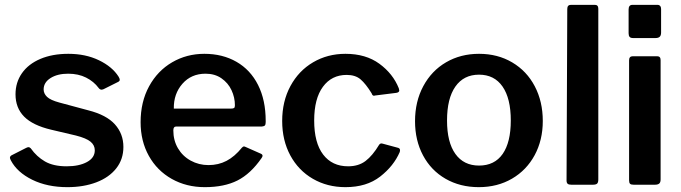

<svg xmlns="http://www.w3.org/2000/svg" viewBox="-20 -762 2808 792"><path d="M335 -442C356.3 -431.3 373.7 -417 387 -399C390.3 -394.3 394.7 -392 400 -392C400.7 -392 403 -392.7 407 -394L469 -425C472.3 -427 474 -429.7 474 -433C474 -436.3 472.3 -440.7 469 -446C451.7 -473.3 424.7 -495.8 388 -513.5C351.3 -531.2 309.3 -540 262 -540C218 -540 179.5 -533 146.5 -519C113.5 -505 88.2 -485.3 70.5 -460C52.8 -434.7 44 -405.7 44 -373C44 -335.7 55.8 -305 79.5 -281C103.2 -257 140.3 -239 191 -227L293 -203C321.7 -195.7 341.8 -187.2 353.5 -177.5C365.2 -167.8 371 -156 371 -142C371 -121.3 360.2 -105.2 338.5 -93.5C316.8 -81.8 289 -76 255 -76C218.3 -76 188.5 -82.7 165.5 -96C142.5 -109.3 123 -127.3 107 -150C103.7 -153.3 100.7 -155 98 -155C94.7 -155 90.7 -153.7 86 -151L27 -121C23 -118.3 21 -115 21 -111C21 -109 22.3 -105.3 25 -100C42.3 -67.3 71.7 -40.8 113 -20.5C154.3 -0.2 202.7 10 258 10C302.7 10 342.5 3.3 377.5 -10C412.5 -23.3 439.8 -42.5 459.5 -67.5C479.2 -92.5 489 -122 489 -156C489 -192 477.3 -223 454 -249C430.7 -275 394 -294.3 344 -307L225 -339C200.3 -345.7 183.3 -353.5 174 -362.5C164.7 -371.5 160 -381.7 160 -393C160 -412.3 169.5 -428 188.5 -440C207.5 -452 231.7 -458 261 -458C289 -458 313.7 -452.7 335 -442Z M714 -150.5C701.3 -172.2 695 -196.7 695 -224C695 -234.7 698.7 -240 706 -240H1060C1066.7 -240.7 1071 -242.3 1073 -245C1075 -247.7 1076 -252.3 1076 -259V-263C1076 -320.3 1065.5 -369.8 1044.5 -411.5C1023.5 -453.2 993.8 -485 955.5 -507C917.2 -529 873 -540 823 -540C774.3 -540 730 -528.3 690 -505C650 -481.7 618.3 -448.7 595 -406C571.7 -363.3 560 -314 560 -258C560 -206 571.3 -159.7 594 -119C616.7 -78.3 648.2 -46.7 688.5 -24C728.8 -1.3 774.3 10 825 10C878.3 10 923.2 0.8 959.5 -17.5C995.8 -35.8 1029 -66.7 1059 -110C1061.7 -114 1063 -117 1063 -119C1063 -123 1060.7 -126 1056 -128L995 -155C991 -157 988 -158 986 -158C984 -158 981.3 -156.3 978 -153C958 -128.3 936.8 -110.2 914.5 -98.5C892.2 -86.8 867.3 -81 840 -81C813.3 -81 788.8 -87.2 766.5 -99.5C744.2 -111.8 726.7 -128.8 714 -150.5ZM932 -314H697C696.3 -354.7 708.2 -388.8 732.5 -416.5C756.8 -444.2 788.7 -458 828 -458C853.3 -458 875.2 -451.7 893.5 -439C911.8 -426.3 925.7 -410 935 -390C944.3 -370 949 -349.3 949 -328C949 -322 947.8 -318.2 945.5 -316.5C943.2 -314.8 938.7 -314 932 -314Z M1545 -499C1507.7 -526.3 1461 -540 1405 -540C1355.7 -540 1311.2 -528.3 1271.5 -505C1231.8 -481.7 1200.7 -449 1178 -407C1155.3 -365 1144 -317 1144 -263C1144 -209.7 1155.2 -162.3 1177.5 -121C1199.8 -79.7 1230.8 -47.5 1270.5 -24.5C1310.2 -1.5 1355 10 1405 10C1463 10 1510.7 -4.5 1548 -33.5C1585.3 -62.5 1612.3 -96.3 1629 -135C1631.7 -144.3 1629.7 -150 1623 -152L1560 -169C1556 -170.3 1552.8 -170.7 1550.5 -170C1548.2 -169.3 1546 -167.7 1544 -165C1526 -135 1507.3 -112.7 1488 -98C1468.7 -83.3 1444.7 -76 1416 -76C1372 -76 1337.7 -92.2 1313 -124.5C1288.3 -156.8 1276 -203.7 1276 -265C1276 -325 1288 -371.3 1312 -404C1336 -436.7 1368.7 -453 1410 -453C1434 -453 1453.2 -446.8 1467.5 -434.5C1481.8 -422.2 1497 -403 1513 -377C1515 -370.3 1518.3 -367 1523 -367L1527 -368L1615 -379C1623 -380.3 1627 -383.7 1627 -389L1625 -398C1609 -438 1582.3 -471.7 1545 -499Z M1818 -24.5C1858 -1.5 1903.7 10 1955 10C2006.3 10 2052 -1.7 2092 -25C2132 -48.3 2163.2 -80.7 2185.5 -122C2207.8 -163.3 2219 -210.3 2219 -263C2219 -316.3 2208 -364 2186 -406C2164 -448 2133 -480.8 2093 -504.5C2053 -528.2 2007.3 -540 1956 -540C1905.3 -540 1860 -528.3 1820 -505C1780 -481.7 1748.7 -448.8 1726 -406.5C1703.3 -364.2 1692 -316 1692 -262C1692 -209.3 1703 -162.3 1725 -121C1747 -79.7 1778 -47.5 1818 -24.5ZM2053.5 -127C2031.2 -95 1998.7 -79 1956 -79C1914 -79 1881.5 -95 1858.5 -127C1835.5 -159 1824 -205 1824 -265C1824 -325.7 1835.5 -372.3 1858.5 -405C1881.5 -437.7 1914 -454 1956 -454C1998 -454 2030.3 -437.7 2053 -405C2075.7 -372.3 2087 -325.7 2087 -265C2087 -205 2075.8 -159 2053.5 -127Z M2448 -22V-726C2448 -736.7 2443.3 -742 2434 -742H2335C2325 -742 2320 -736.3 2320 -725L2317 -18C2317 -11.3 2318.5 -6.7 2321.5 -4C2324.5 -1.3 2329.7 0 2337 0H2425C2433.7 0 2439.7 -1.5 2443 -4.5C2446.3 -7.5 2448 -13.3 2448 -22Z M2707 -628V-725C2707 -730.3 2705.7 -734.5 2703 -737.5C2700.3 -740.5 2696.7 -742 2692 -742H2589C2578.3 -742 2573 -735.7 2573 -723V-625C2573 -618.3 2574.3 -613.3 2577 -610C2579.7 -606.7 2584.7 -605 2592 -605H2683C2691.7 -605 2697.8 -606.8 2701.5 -610.5C2705.2 -614.2 2707 -620 2707 -628ZM2705 -22V-514C2705 -524.7 2700.3 -530 2691 -530H2590C2580 -530 2575 -524.3 2575 -513V-18C2575 -11.3 2576.3 -6.7 2579 -4C2581.7 -1.3 2586.7 0 2594 0H2681C2689.7 0 2695.8 -1.7 2699.5 -5C2703.2 -8.3 2705 -14 2705 -22Z"/></svg>

Font: Libre Franklin SemiBold
Style: Regular
Weight: 600
Designer: Pablo Impallari, Rodrigo Fuenzalida
Foundry: Impallari Type
Version: Version 1.002; ttfautohint (v1.5)